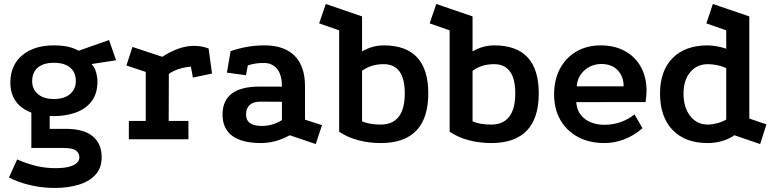

<svg xmlns="http://www.w3.org/2000/svg" viewBox="-20 -692 3849 954"><path d="M246.2 -115Q145.5 -115 88.5 -157.9Q31.5 -200.8 31.5 -281.8Q31.5 -367.5 90.1 -417Q148.8 -466.5 247.2 -466.5Q285.2 -466.5 314.4 -460.6Q343.5 -454.8 370.8 -440L521.8 -493L556.8 -392.5L435 -373.8Q451.5 -355.5 457.9 -331.8Q464.2 -308 464.2 -287.5Q464.2 -226 434.5 -187.9Q404.8 -149.8 355.2 -132.4Q305.8 -115 246.2 -115ZM254.2 241.8Q199 241.8 153.8 232.9Q108.5 224 75.2 211.8Q42 199.5 24.5 190L65.2 100.2Q112.5 120.8 158.4 132.1Q204.2 143.5 254.2 143.5Q299.5 143.5 325.8 135.9Q352 128.2 363.2 116.2Q374.5 104.2 374.5 90Q374.5 70 358.4 56.6Q342.2 43.2 293.8 43.2H135.8V-151.5L226.8 -131.8V-51.8H307.2Q396.2 -51.8 440.8 -14.9Q485.2 22 485.2 89Q485.2 143 453.8 176.8Q422.2 210.5 369.9 226.1Q317.5 241.8 254.2 241.8ZM248.2 -200Q299.5 -200 328.1 -224.6Q356.8 -249.2 356.8 -288.5Q356.8 -332.5 328.6 -356.2Q300.5 -380 248.2 -380Q196 -380 167.9 -356.2Q139.8 -332.5 139.8 -288.5Q139.8 -249.2 168.4 -224.6Q197 -200 248.2 -200Z M786.2 -409.8Q827.8 -436.5 867 -450.4Q906.2 -464.2 944.8 -464.2Q982.2 -464.2 1016.5 -451L1033.5 -326.5L938.5 -306.5L928.5 -361Q895.2 -358 866.9 -348.6Q838.5 -339.2 819 -324.8L818.2 -91.2H916.2V0H620.2V-91.2H704.2V-334.5L608.2 -366.8L638.2 -458.8Z M1419.8 -20Q1349.5 18.8 1276.5 18.8Q1182.8 18.8 1134.4 -16.8Q1086 -52.2 1085.8 -121.8Q1085.2 -261.8 1269.8 -261.8L1380.8 -261.5Q1380.8 -321.8 1356.1 -350.5Q1331.5 -379.2 1291.8 -379.2Q1268.5 -379.2 1249.2 -376.2Q1230 -373.2 1211.5 -367.2L1202.2 -318.2L1107.5 -331L1125.8 -437.8Q1166 -451.8 1207.4 -459.1Q1248.8 -466.5 1294.8 -466.5Q1392.2 -466.5 1443.9 -414.9Q1495.5 -363.2 1495.5 -263.2V-97.5L1580 -70.2L1548.8 23.8ZM1272.8 -186.8Q1238 -186.8 1220.2 -170.1Q1202.5 -153.5 1202.5 -123.5Q1202.5 -66.2 1280.5 -66.2Q1335.2 -66.2 1380.8 -95.2V-186.5Z M1872.2 18.8Q1813.2 18.8 1760.5 4.9Q1707.8 -9 1665.2 -37.2V-541.2L1565.8 -575.8L1598.8 -672.2L1779 -610.5V-436.5Q1829.8 -466.5 1887.5 -466.5Q1997.2 -466.5 2052.6 -406.8Q2108 -347 2108 -228.2Q2108 -105 2048.8 -43.1Q1989.5 18.8 1872.2 18.8ZM1871.2 -73Q1931 -73 1961.1 -111.9Q1991.2 -150.8 1991.2 -228.2Q1991.2 -300.8 1964.8 -337Q1938.2 -373.2 1886.5 -373.2Q1822.8 -373.2 1779 -340V-89Q1816.2 -73 1871.2 -73Z M2421.2 18.8Q2362.2 18.8 2309.5 4.9Q2256.8 -9 2214.2 -37.2V-541.2L2114.8 -575.8L2147.8 -672.2L2328 -610.5V-436.5Q2378.8 -466.5 2436.5 -466.5Q2546.2 -466.5 2601.6 -406.8Q2657 -347 2657 -228.2Q2657 -105 2597.8 -43.1Q2538.5 18.8 2421.2 18.8ZM2420.2 -73Q2480 -73 2510.1 -111.9Q2540.2 -150.8 2540.2 -228.2Q2540.2 -300.8 2513.8 -337Q2487.2 -373.2 2435.5 -373.2Q2371.8 -373.2 2328 -340V-89Q2365.2 -73 2420.2 -73Z M3172.5 -54.8Q3128 -17 3080.4 0.9Q3032.8 18.8 2983.8 18.8Q2907 18.8 2850.9 -11.8Q2794.8 -42.2 2764 -96.6Q2733.2 -151 2733.2 -222.5Q2733.2 -296 2762.5 -350.9Q2791.8 -405.8 2843.9 -436.1Q2896 -466.5 2964.8 -466.5Q3034 -466.5 3085.2 -438.2Q3136.5 -410 3164.5 -359.2Q3192.5 -308.5 3192.5 -241Q3192.5 -229 3191.2 -213.9Q3190 -198.8 3187.5 -185L2843.2 -184.5Q2846 -145.5 2866.1 -120.6Q2886.2 -95.8 2916.8 -83.8Q2947.2 -71.8 2983 -71.8Q3025.2 -71.8 3063.4 -85.2Q3101.5 -98.8 3132.8 -123.5ZM3078.8 -263.2Q3078.5 -312.5 3048.9 -343.2Q3019.2 -374 2968 -374Q2920.2 -374 2884.8 -343.2Q2849.2 -312.5 2845.8 -263Z M3757 23.8 3629.2 -20Q3572 18.8 3496.2 18.8Q3384.2 18.8 3321.9 -46.2Q3259.5 -111.2 3259.5 -227.8Q3259.5 -340 3321.9 -403.2Q3384.2 -466.5 3496.2 -466.5Q3517.2 -466.5 3541.4 -462.1Q3565.5 -457.8 3588.5 -450V-541.2L3489.8 -575.8L3522 -672.2L3703.2 -610.5V-103L3788.2 -74ZM3497.2 -73Q3518.5 -73 3543.6 -79.8Q3568.8 -86.5 3588.5 -98V-353.5Q3571 -362.2 3545.8 -367.8Q3520.5 -373.2 3497.2 -373.2Q3442.8 -373.2 3409.5 -333.4Q3376.2 -293.5 3376.2 -228Q3376.2 -158 3409.5 -115.5Q3442.8 -73 3497.2 -73Z"/></svg>

Font: Podkova VF Beta
Style: Regular
Weight: 400
Designer: Ilya Yudin
Foundry: Cyreal (www.cyreal.org)
Version: Version 2.100